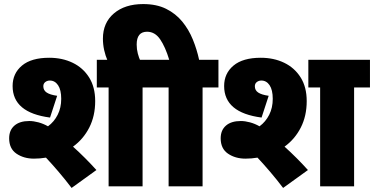

<svg xmlns="http://www.w3.org/2000/svg" viewBox="-20 -916 1839 944"><path d="M147 -136Q97 -136 61 -160.5Q25 -185 25 -236Q25 -276 51 -298.5Q77 -321 124 -321Q145 -321 169 -314.5Q193 -308 216 -295Q246 -317 263.5 -351.5Q281 -386 281 -430Q281 -474 265.5 -497Q250 -520 225 -520Q212 -520 202.5 -512.5Q193 -505 193 -492Q193 -472 209.5 -461Q226 -450 261 -445L226 -338Q42 -362 42 -493Q42 -555 88 -593.5Q134 -632 222 -632Q286 -632 337 -607.5Q388 -583 418 -535.5Q448 -488 448 -419Q448 -346 419 -289Q390 -232 339 -195Q400 -140 454 -80L332 8Q300 -34 268 -71.5Q236 -109 206 -141Q177 -136 147 -136ZM681 -486V0H514V-486H456V-622H759V-486Z M510 -615Q486 -670 486 -726Q486 -804 540 -850Q594 -896 684 -896Q750 -896 797 -872.5Q844 -849 876 -810Q908 -771 928 -722Q948 -673 959 -622H1054V-486H976V0H809V-486H745V-622H812Q793 -685 767.5 -722.5Q742 -760 703 -760Q652 -760 652 -697Q652 -674 657.5 -653Q663 -632 671 -615Z M1187 -136Q1137 -136 1101 -160.5Q1065 -185 1065 -236Q1065 -276 1091 -298.5Q1117 -321 1164 -321Q1185 -321 1209 -314.5Q1233 -308 1256 -295Q1286 -317 1303.5 -351.5Q1321 -386 1321 -430Q1321 -474 1305.5 -497Q1290 -520 1265 -520Q1252 -520 1242.5 -512.5Q1233 -505 1233 -492Q1233 -472 1249.5 -461Q1266 -450 1301 -445L1266 -338Q1082 -362 1082 -493Q1082 -555 1128 -593.5Q1174 -632 1262 -632Q1326 -632 1377 -607.5Q1428 -583 1458 -535.5Q1488 -488 1488 -419Q1488 -346 1459 -289Q1430 -232 1379 -195Q1440 -140 1494 -80L1372 8Q1340 -34 1308 -71.5Q1276 -109 1246 -141Q1217 -136 1187 -136ZM1721 -486V0H1554V-486H1496V-622H1799V-486Z"/></svg>

Font: Noto Sans SemiCondensed Black
Style: Regular
Weight: 900
Width: 4
Designer: Monotype Design Team
Foundry: Monotype Imaging Inc.
Version: Version 2.013; ttfautohint (v1.8.4.7-5d5b)